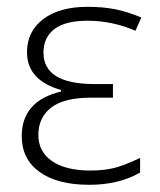

<svg xmlns="http://www.w3.org/2000/svg" viewBox="-20 -522 461 552"><path d="M304.7 -280.3V-241.2H241.2Q164.6 -241.2 127.4 -212.9Q90.3 -184.6 90.3 -133.8Q90.3 -85.9 129.6 -58.8Q168.9 -31.7 240.2 -31.7Q274.9 -31.7 304 -38.1Q333 -44.4 382.8 -67.9V-25.9Q321.3 9.3 236.8 9.3Q145 9.3 93.8 -27.6Q42.5 -64.5 42.5 -130.4Q42.5 -231.9 155.3 -258.8V-263.2Q57.6 -291.5 57.6 -371.6Q57.6 -431.6 104.2 -467Q150.9 -502.4 231.9 -502.4Q275.9 -502.4 311.3 -495.4Q346.7 -488.3 386.2 -471.7L369.6 -433.6Q302.2 -462.4 231.9 -462.4Q168 -462.4 136.5 -438.5Q105 -414.6 105 -370.6Q105 -280.3 252.4 -280.3Z"/></svg>

Font: Bpm'online Open Sans Light
Style: Regular
Weight: 300
Foundry: Ascender Corporation
Version: Version 1.10